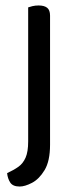

<svg xmlns="http://www.w3.org/2000/svg" viewBox="-20 -487 283 702"><path d="M6 146Q30 135 47 123Q64 111 73.5 89.5Q83 68 83 30V-303H163V42Q163 102 143 135Q123 168 97 181.5Q71 195 52 195Q27 195 17.5 180.5Q8 166 6 146ZM163 -214 83 -225V-460Q88 -462 98.5 -464.5Q109 -467 121 -467Q142 -467 152.5 -458.5Q163 -450 163 -430Z"/></svg>

Font: Baloo Bhaijaan 2
Style: Regular
Weight: 400
Designer: Sanskriti Dholi, Noopur Datye and Ek Type
Foundry: Ek Type
Version: Version 1.701